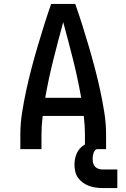

<svg xmlns="http://www.w3.org/2000/svg" viewBox="-20 -755 640 972"><path d="M83 0V-74Q83 -130 92 -186.5Q101 -243 113 -298.5Q125 -354 139.5 -409Q154 -464 170 -518.5Q186 -573 203 -627Q220 -681 239 -735H361Q380 -681 397 -627Q414 -573 430 -518.5Q446 -464 460.5 -409Q475 -354 487 -298.5Q499 -243 508 -186.5Q517 -130 517 -74V0H410V-74Q410 -97 408.5 -120.5Q407 -144 404 -168H196Q193 -144 191.5 -120.5Q190 -97 190 -74V0ZM391 -260Q374 -357 350 -452.5Q326 -548 300 -643Q274 -548 250 -452.5Q226 -357 209 -260ZM574 197H499Q481 197 464 194.5Q447 192 430.5 186Q414 180 399.5 169.5Q385 159 375 145Q365 131 361 113.5Q357 96 357 78Q357 55 364.5 32Q372 9 388.5 -7.5Q405 -24 428 -30.5Q451 -37 474 -37V0Q466 0 461 6Q456 12 453.5 19.5Q451 27 450 34.5Q449 42 449 49Q449 60 451.5 70.5Q454 81 461 88.5Q468 96 478.5 99.5Q489 103 499 103H574Z"/></svg>

Font: Zed Mono Semibold Extended
Style: Regular
Weight: 600
Width: 7
Monospace: yes
Designer: Belleve Invis
Foundry: Belleve Invis
Version: Version 1.0.0; ttfautohint (v1.8.4)